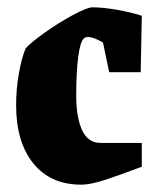

<svg xmlns="http://www.w3.org/2000/svg" viewBox="-20 -492 428 524"><path d="M24 -205Q24 -249 31.5 -291.5Q39 -334 50 -360Q63 -375 101.5 -402.5Q140 -430 179 -451Q218 -472 232 -472Q260 -472 298 -465.5Q336 -459 367 -449L364 -295H278L261 -376Q235 -391 220 -391Q213 -391 209 -387Q199 -379 193.5 -337Q188 -295 188 -231Q188 -172 204 -137Q220 -102 254 -102H367V-37Q309 -15 268 -1.5Q227 12 202 12Q118 12 71 -46Q24 -104 24 -205Z"/></svg>

Font: Grenze ExtraBold
Style: Regular
Weight: 800
Designer: Renata Polastri
Foundry: Omnibus-Type
Version: Version 1.002; ttfautohint (v1.8)